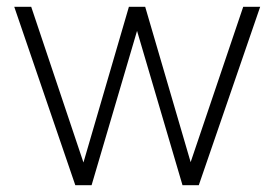

<svg xmlns="http://www.w3.org/2000/svg" viewBox="-20 -546 809 566"><path d="M202 0H250L384 -455L518 0H566L747 -526H697L542 -68L408 -526H360L226 -67L72 -526H22Z"/></svg>

Font: Mluvka ExtraLight
Style: Regular
Weight: 200
Designer: Modified by Jiří Krblich, Original typeface by Gumpita Rahayu
Foundry: Gumpita Rahayu & Jiří Krblich
Version: Version 2.000;Glyphs 3.1.1 (3134)